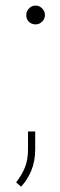

<svg xmlns="http://www.w3.org/2000/svg" viewBox="-20 -559 218 703"><path d="M76.2 -503.9Q76.2 -518.1 86.4 -528.3Q96.7 -538.6 110.4 -538.6Q124 -538.6 134.3 -528.3Q144.5 -518.1 144.5 -503.9Q144.5 -490.2 134.5 -480Q124.5 -469.7 110.4 -469.7Q95.7 -469.7 85.9 -479.2Q76.2 -488.8 76.2 -503.9ZM108.9 -77.6V-13.2Q108.9 31.7 94.5 65.9Q80.1 100.1 57.1 124.5L39.1 108.9Q61 80.1 71.8 52.7Q82.5 25.4 82.5 -12.2V-77.6Z"/></svg>

Font: Vazirmatn FD Thin
Style: Regular
Weight: 100
Designer: Saber Rastikerdar
Foundry: Saber Rastikerdar
Version: Version 33.003